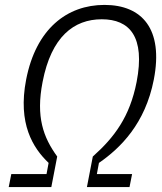

<svg xmlns="http://www.w3.org/2000/svg" viewBox="-20 -762 660 782"><path d="M394.5 -683.5C508 -683.5 572 -612.5 536.5 -428.5C508.5 -285.5 445.5 -202.5 358 -124.5L334 0H507.5L518 -53H374.5L383 -98.5C470.5 -159 571.5 -258 606.5 -438C646.5 -644 558.5 -742 405.5 -742C252.5 -742 126.5 -644 86.5 -438C51.5 -258 114.5 -159 178 -98.5L169.5 -53H26L15.5 0H189L213 -124.5C156.5 -202.5 125.5 -285.5 153.5 -428.5C189 -612.5 281 -683.5 394.5 -683.5Z"/></svg>

Font: Monaspace Neon ExtraLight
Style: Italic
Weight: 200
Italic angle: -11°
Designer: Riley Cran & the Lettermatic Team
Foundry: Lettermatic
Version: Version 1.200 (Monaspace Neon)